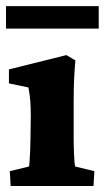

<svg xmlns="http://www.w3.org/2000/svg" viewBox="-24 -623 351 643"><path d="M11.7 0 8.8 -49.8 73.2 -65.4Q74.2 -69.3 75.2 -85Q76.2 -100.6 77.1 -121.1Q78.1 -141.6 78.1 -161.1L79.1 -234.4Q79.1 -262.7 77.6 -282.7Q76.2 -302.7 71.3 -330.1L5.9 -343.8V-390.6L198.2 -438.5L228.5 -420.9Q225.6 -388.7 224.1 -356.4Q222.7 -324.2 222.7 -284.2V-159.2Q222.7 -131.8 224.1 -102.5Q225.6 -73.2 227.5 -65.4L292 -49.8L289.1 0ZM-3.9 -602.5H306.6V-527.3H-3.9Z"/></svg>

Font: Crimson Pro ExtraBold
Style: Regular
Weight: 800
Designer: Jacques Le Bailly
Foundry: Baron von Fonthausen
Version: Version 1.003